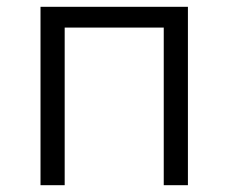

<svg xmlns="http://www.w3.org/2000/svg" viewBox="-20 -544 671 564"><path d="M99 0H170V-463H461V0H532V-524H99Z"/></svg>

Font: Chess Sans
Style: Regular
Weight: 400
Designer: Wolf Bōese
Foundry: Wolf Bōese
Version: Version 7.223;Glyphs 3.3 (3306)